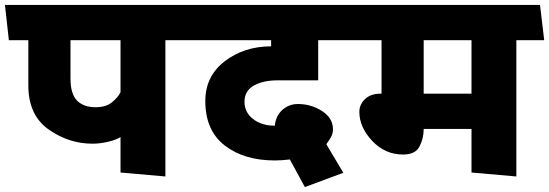

<svg xmlns="http://www.w3.org/2000/svg" viewBox="-31 -700 2228 779"><path d="M458 0V-144Q442 -133 408.5 -125Q375 -117 344 -117Q248 -117 166 -175Q84 -233 84 -353V-537H5L-11 -680H736L753 -537H640V16ZM458 -326V-537H255V-382Q255 -319 281.5 -292Q308 -265 357 -265Q399 -265 423.5 -285Q448 -305 458 -326Z M1362 1 1206 59 1145 -53Q1129 -51 1112.5 -50Q1096 -49 1084 -49Q959 -49 880.5 -110Q802 -171 802 -290Q802 -391 881 -451.5Q960 -512 1069 -512V-537H747L731 -680H1387L1404 -537H1260V-374H1095Q1036 -374 998.5 -352.5Q961 -331 961 -287Q961 -244 996 -217Q1031 -190 1084 -190Q1088 -230 1114.5 -254Q1141 -278 1178 -278Q1231 -278 1275.5 -249.5Q1320 -221 1320 -175Q1320 -159 1312.5 -145Q1305 -131 1293 -115Q1303 -98 1317 -74.5Q1331 -51 1362 1Z M1882 0V-177H1688Q1688 -138 1671 -105.5Q1654 -73 1605 -73Q1531 -73 1479 -128.5Q1427 -184 1427 -246Q1427 -276 1450 -298Q1473 -320 1513 -320H1517V-537H1398L1382 -680H2160L2177 -537H2064V16ZM1882 -320V-537H1688V-320Z"/></svg>

Font: Palanquin Dark
Style: Bold
Weight: 700
Designer: Pria Ravichandran
Version: Version 1.000